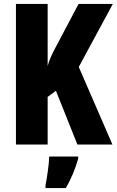

<svg xmlns="http://www.w3.org/2000/svg" viewBox="-20 -734 593 975"><path d="M551 0 380 -394 553 -714H379L261 -491C243 -457 229 -426 222 -399V-714H61V0H222V-242L264 -273L373 0ZM377 72V61H230C229 101 218 173 211 207V221H314C341 176 362 124 377 72Z"/></svg>

Font: Noto Sans Bengali ExtraCondensed ExtraBold
Style: Regular
Weight: 800
Width: 2
Designer: Joana Ranito - Universal Thirst; Jelle Bosma - Monotype Design Team
Foundry: Universal Thirst ehf.
Version: Version 3.000